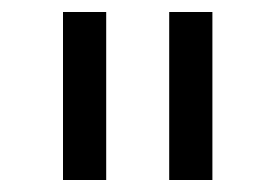

<svg xmlns="http://www.w3.org/2000/svg" viewBox="-20 -760 459 320"><path d="M85 -460V-740H157V-460ZM262 -460V-740H334V-460Z"/></svg>

Font: IBM Plex Thai
Style: Regular
Weight: 400
Designer: Mike Abbink, Paul van der Laan, Pieter van Rosmalen, Ben Mitchell, Mark Frömberg
Foundry: Bold Monday
Version: Version 1.0